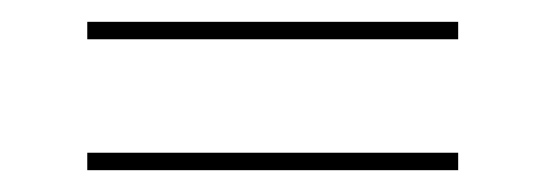

<svg xmlns="http://www.w3.org/2000/svg" viewBox="-20 -388 500 176"><path d="M60 -232V-248H400V-232ZM60 -352V-368H400V-352Z"/></svg>

Font: Kalnia Thin
Style: Regular
Weight: 100
Version: Version 1.105